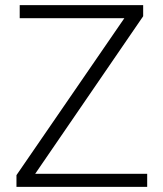

<svg xmlns="http://www.w3.org/2000/svg" viewBox="-20 -731 639 751"><path d="M555.7 -51.3V0H44.4V-45.9L466.3 -659.7H57.1V-710.9H540V-667.5L117.7 -51.3Z"/></svg>

Font: Vazirmatn UI ExtraLight
Style: Regular
Weight: 200
Designer: Saber Rastikerdar
Foundry: Saber Rastikerdar
Version: Version 33.003